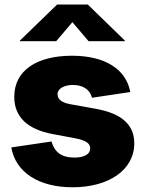

<svg xmlns="http://www.w3.org/2000/svg" viewBox="-20 -791 622 821"><path d="M290.5 9.8C443.4 9.8 554.2 -63 554.2 -178.2C554.2 -257.8 500 -305.7 390.1 -325.7L281.7 -345.2C238.3 -353 226.1 -369.6 226.1 -388.2C226.1 -412.6 254.9 -427.7 292 -427.7C333 -427.7 364.3 -409.2 373.5 -373L537.1 -397.5C519.5 -494.6 429.7 -552.7 288.1 -552.7C135.7 -552.7 41 -488.8 41 -377C41 -292 95.7 -238.3 205.1 -217.8L301.3 -199.7C345.2 -191.4 365.7 -179.2 365.7 -156.2C365.7 -131.8 340.3 -117.2 298.3 -117.2C241.7 -117.2 212.9 -141.6 200.2 -186L28.3 -160.6C46.9 -54.2 145.5 9.8 290.5 9.8ZM220.2 -614.7 289.6 -696.3 358.9 -614.7H513.7V-617.7L355.5 -771.5H224.1L65.4 -617.7V-614.7Z"/></svg>

Font: Raveo ExtraBold
Style: Regular
Weight: 800
Designer: Jakub Foglar, Rasmus Andersson (Inter)
Foundry: Jakubfoglar.com
Version: Version 1.100;Glyphs 3.2.3 (3260)